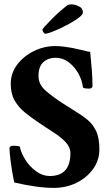

<svg xmlns="http://www.w3.org/2000/svg" viewBox="-20 -870 512 899"><path d="M232.4 9.8Q193.4 9.8 147.5 3.4Q101.6 -2.9 46.9 -15.6Q42 -37.1 36.6 -69.3Q31.2 -101.6 27.8 -132.3Q24.4 -163.1 24.4 -177.7Q27.3 -187.5 42 -187.5Q72.3 -187.5 73.2 -181.6Q79.1 -152.3 99.6 -120.6Q120.1 -88.9 149.9 -67.4Q179.7 -45.9 212.9 -45.9Q309.6 -45.9 309.6 -152.3Q309.6 -180.7 287.6 -204.1Q265.6 -227.5 236.8 -246.1Q208 -264.6 187.5 -278.3L158.2 -297.9Q125 -320.3 95.7 -344.2Q66.4 -368.2 48.3 -399.9Q30.3 -431.6 30.3 -477.5Q30.3 -527.3 60.5 -567.4Q90.8 -607.4 138.7 -630.9Q186.5 -654.3 238.3 -654.3Q258.8 -654.3 280.8 -651.4Q302.7 -648.4 318.4 -645.5Q347.7 -639.6 368.7 -634.3Q389.6 -628.9 402.3 -627Q407.2 -579.1 410.2 -539.1Q413.1 -499 413.1 -464.8Q409.2 -455.1 398.4 -455.1Q369.1 -455.1 368.2 -461.9Q364.3 -495.1 346.7 -526.4Q329.1 -557.6 301.8 -578.6Q274.4 -599.6 239.3 -599.6Q206.1 -599.6 183.1 -579.1Q160.2 -558.6 160.2 -513.7Q160.2 -473.6 195.8 -443.4Q231.4 -413.1 288.1 -377L337.9 -345.7Q365.2 -329.1 389.6 -309.1Q414.1 -289.1 429.7 -257.3Q445.3 -225.6 445.3 -170.9Q445.3 -119.1 415.5 -78.1Q385.7 -37.1 337.4 -13.7Q289.1 9.8 232.4 9.8ZM192.4 -711.9Q187.5 -711.9 183.1 -719.2Q178.7 -726.6 178.7 -731.4Q178.7 -734.4 190.9 -747.6Q203.1 -760.7 221.2 -779.3Q239.3 -797.9 259.8 -815.9Q280.3 -834 295.9 -845.7Q302.7 -849.6 313.5 -849.6Q331.1 -849.6 349.6 -840.3Q368.2 -831.1 368.2 -812.5Q368.2 -802.7 352.5 -790Q336.9 -777.3 313 -763.7Q289.1 -750 264.2 -738.3Q239.3 -726.6 219.2 -719.2Q199.2 -711.9 192.4 -711.9Z"/></svg>

Font: Crimson Text
Style: Bold
Weight: 700
Designer: Sebastian Kosch
Foundry: Sebastian Kosch
Version: Version 1.100